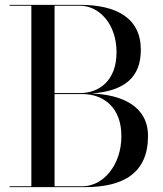

<svg xmlns="http://www.w3.org/2000/svg" viewBox="-20 -770 672 790"><path d="M329.5 0C490.5 0 589 -60 589 -210C589 -331.5 486 -379.5 358 -385.5C488.5 -395.5 559.5 -448.5 559.5 -565C559.5 -695 460.5 -750 309.5 -750H19.5V-746.5H109V-3.5H19.5V0ZM309.5 -746.5C385.5 -746.5 459.5 -674 459.5 -555C459.5 -436 385.5 -387 309.5 -387H204.5V-746.5ZM319 -383C405 -383 479.5 -329 479.5 -210C479.5 -91 405 -3.5 319 -3.5H204.5V-383Z"/></svg>

Font: Bodoni* 48pt
Style: Regular
Weight: 400
Version: Version 2.3